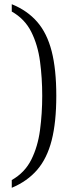

<svg xmlns="http://www.w3.org/2000/svg" viewBox="-20 -772 333 914"><path d="M36 85Q98 50 129 -12Q160 -74 170.5 -153Q181 -232 181 -316Q181 -401 170.5 -479.5Q160 -558 129 -620Q98 -682 36 -717V-752Q110 -722 157 -668Q204 -614 226 -528Q248 -442 248 -316Q248 -190 226 -104Q204 -18 157 36.5Q110 91 36 122Z"/></svg>

Font: Noto Serif Ethiopic SemiCondensed Light
Style: Regular
Weight: 300
Width: 4
Designer: Monotype Design Team
Foundry: Monotype Imaging Inc.
Version: Version 2.102; ttfautohint (v1.8.4.7-5d5b)